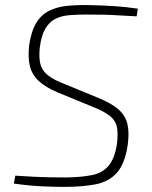

<svg xmlns="http://www.w3.org/2000/svg" viewBox="-20 -721 595 752"><path d="M330 -701Q379 -700 427 -697Q475 -694 520 -687L515 -657Q473 -659 442 -661Q411 -663 382 -663.5Q353 -664 316 -664Q282 -664 251.5 -661.5Q221 -659 197.5 -647.5Q174 -636 158 -609.5Q142 -583 136 -536Q132 -500 137 -475Q142 -450 161 -432Q180 -414 218 -398L364 -338Q416 -317 443.5 -293Q471 -269 479 -235.5Q487 -202 480 -152Q469 -79 437.5 -44Q406 -9 354 1Q302 11 229 11Q201 11 150 9Q99 7 34 -2L40 -33Q83 -30 116 -28.5Q149 -27 179 -26.5Q209 -26 240 -26Q301 -27 341.5 -35.5Q382 -44 405.5 -72Q429 -100 438 -157Q443 -199 438 -223.5Q433 -248 412 -265.5Q391 -283 352 -299L206 -359Q158 -379 131.5 -404Q105 -429 97 -462Q89 -495 94 -542Q102 -598 121.5 -630.5Q141 -663 172 -678.5Q203 -694 242.5 -698Q282 -702 330 -701Z"/></svg>

Font: Exo 2 ExtraLight
Style: Italic
Weight: 250
Italic angle: -8°
Designer: Natanael Gama
Foundry: Natanael Gama
Version: Version 2.010